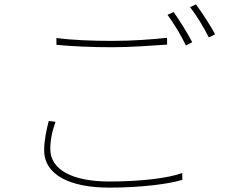

<svg xmlns="http://www.w3.org/2000/svg" viewBox="-20 -840 1040 878"><path d="M238 -666V-635C314 -628 398 -624 494 -624C583 -624 678 -632 744 -636V-667C676 -660 588 -653 494 -653C399 -653 308 -657 238 -666ZM234 -283 203 -287C192 -244 182 -199 182 -153C182 -39 302 18 480 18C624 18 758 1 814 -18L813 -49C751 -25 621 -10 480 -10C304 -10 210 -68 210 -158C210 -198 218 -240 234 -283ZM774 -785 746 -772C774 -735 811 -673 830 -632L859 -647C836 -691 799 -750 774 -785ZM876 -820 849 -807C879 -770 912 -714 935 -669L964 -683C943 -722 903 -784 876 -820Z"/></svg>

Font: Noto Sans CJK SC Thin
Style: Regular
Weight: 100
Designer: Ryoko NISHIZUKA 西塚涼子 (kana, bopomofo & ideographs); Paul D. Hunt (Latin, Greek & Cyrillic); Sandoll Communications 산돌커뮤니
Foundry: Adobe
Version: Version 2.004;hotconv 1.0.118;makeotfexe 2.5.65603